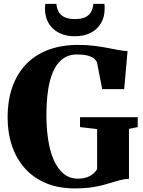

<svg xmlns="http://www.w3.org/2000/svg" viewBox="-20 -992 762 1022"><path d="M379.5 11Q292 11 225 -17Q158 -45 112.5 -96Q67 -147 43.8 -215.8Q20.5 -284.5 20.5 -366Q20.5 -458 46.2 -530Q72 -602 120.5 -651.8Q169 -701.5 238.5 -727.2Q308 -753 396 -753Q442 -753 480.2 -748.2Q518.5 -743.5 550.5 -737.2Q582.5 -731 609.5 -726Q636.5 -721 659 -720L641 -517.5H524L496.5 -659Q493 -669 482 -679Q471 -689 448.8 -695.5Q426.5 -702 388.5 -702Q335.5 -702 299.8 -666.8Q264 -631.5 245.5 -560Q227 -488.5 227 -379Q227 -309 236.5 -247.8Q246 -186.5 266.2 -140.2Q286.5 -94 318.5 -67.5Q350.5 -41 394.5 -41Q419.5 -41 439.2 -47.2Q459 -53.5 473.5 -65Q488 -76.5 497 -92V-305L406 -315.5V-368H713V-315.5L666.5 -306V-40Q645 -39.5 623.8 -34.2Q602.5 -29 579 -21.5Q555.5 -14 526.8 -6.5Q498 1 462 6Q426 11 379.5 11ZM378.5 -799Q329.5 -799 294 -817.2Q258.5 -835.5 239 -868.2Q219.5 -901 219.5 -944.5Q219.5 -953 220 -959.2Q220.5 -965.5 221.5 -971.5H280.5Q280.5 -968.5 281 -964Q281.5 -959.5 282.5 -955Q287 -936 297.5 -921.5Q308 -907 327.8 -898.8Q347.5 -890.5 378.5 -890.5Q409.5 -890.5 429.2 -898.5Q449 -906.5 459.8 -921.2Q470.5 -936 474.5 -955Q475.5 -959.5 476 -964Q476.5 -968.5 476.5 -971.5H535.5Q536.5 -965.5 536.8 -959.5Q537 -953.5 537 -945Q537 -901.5 517.5 -868.5Q498 -835.5 462.5 -817.2Q427 -799 378.5 -799Z"/></svg>

Font: Merriweather 72pt Black
Style: Regular
Weight: 900
Version: Version 2.100